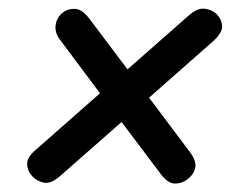

<svg xmlns="http://www.w3.org/2000/svg" viewBox="-20 -548 564 454"><path d="M422.5 -123.5Q410 -114 394 -114Q378 -114 362 -134L267.5 -259.5L123 -132.5Q101 -113 84.5 -116Q68 -119 56.5 -131Q44.5 -144 44.2 -159.8Q44 -175.5 61.5 -191L216.5 -327.5L121.5 -454.5Q108.5 -472 111.8 -490.2Q115 -508.5 129.5 -519Q141.5 -528 158 -527Q174.5 -526 192 -503L281.5 -384L427 -512Q446.5 -529 463.2 -527.5Q480 -526 492.5 -514.5Q504 -502.5 505.2 -487Q506.5 -471.5 485 -451.5L332.5 -317L430.5 -186.5Q445 -166 441.5 -150.5Q438 -135 422.5 -123.5Z"/></svg>

Font: Edu AU VIC WA NT Pre Medium
Style: Regular
Weight: 500
Designer: Tina and Corey Anderson, Eben Sorkin, Mirko Velimirovic
Foundry: Google for Education
Version: Version 1.001